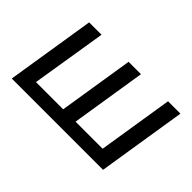

<svg xmlns="http://www.w3.org/2000/svg" viewBox="-79 -745 998 998"><g transform="rotate(45 420.5 -245.5)"><path d="M46 0 124 -491H215L148 -76H348L414 -491H505L439 -76H638L704 -491H795L717 0Z"/></g></svg>

Font: Nunito Sans 10pt Medium
Style: Italic
Weight: 500
Italic angle: -9°
Designer: Vernon Adams
Foundry: Vernon Adams
Version: Version 3.101;gftools[0.9.27]